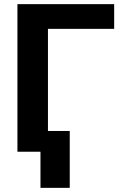

<svg xmlns="http://www.w3.org/2000/svg" viewBox="-20 -731 597 925"><path d="M530 -592V-711H64V0H211V-592ZM316 174V-100H175V174Z"/></svg>

Font: Asimov
Style: Regular
Weight: 500
Designer: Google
Version: Version 2.000980; 2014